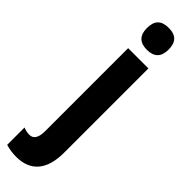

<svg xmlns="http://www.w3.org/2000/svg" viewBox="-376 -750 972 972"><g transform="rotate(45 110.5 -264.0)"><path d="M49 -689C49 -637 75 -611 127 -611C178 -611 204 -637 204 -689C204 -741 181 -768 127 -768C73 -768 49 -742 49 -689ZM44 240C141 239 199 181 199 53V-550H54V43C54 90 40 114 10 114C-3 114 -18 111 -33 105V229C-8 237 19 240 44 240Z"/></g></svg>

Font: Noto Sans Thai Looped ExtraCondensed ExtraBold
Style: Regular
Weight: 800
Width: 2
Designer: Sasikarn Vongin, Ben Mitchell
Foundry: The Fontpad Ltd
Version: Version 1.001